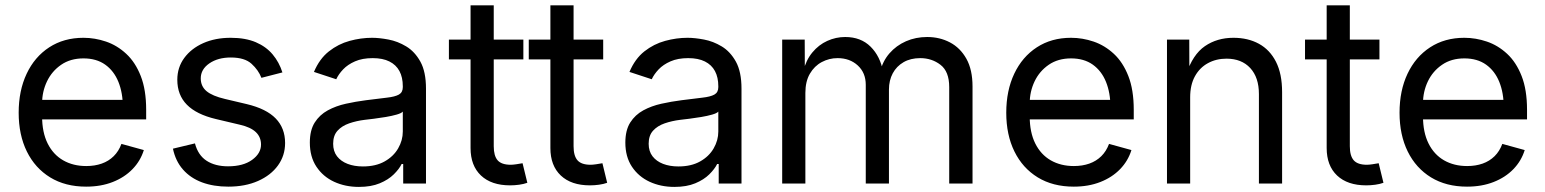

<svg xmlns="http://www.w3.org/2000/svg" viewBox="-20 -696 5859 728"><path d="M306.6 11.7Q227.5 11.7 170.2 -23.4Q112.8 -58.6 81.8 -121.6Q50.8 -184.6 50.8 -268.6Q50.8 -352.5 81.1 -416.5Q111.3 -480.5 166.7 -516.6Q222.2 -552.7 296.4 -552.7Q339.8 -552.7 382.1 -538.3Q424.3 -523.9 458.7 -491.9Q493.2 -460 513.7 -407.7Q534.2 -355.5 534.2 -279.8V-243.2H110.4V-317.4H486.8L445.8 -290Q445.8 -343.8 429 -385.5Q412.1 -427.2 378.9 -450.9Q345.7 -474.6 296.4 -474.6Q247.1 -474.6 211.9 -450.4Q176.8 -426.3 158.2 -387.5Q139.6 -348.6 139.6 -304.2V-254.9Q139.6 -194.3 160.6 -152.1Q181.6 -109.9 219.5 -88.1Q257.3 -66.4 307.1 -66.4Q339.4 -66.4 365.7 -75.7Q392.1 -85 411.1 -103.8Q430.2 -122.6 440.4 -150.4L525.4 -127Q512.7 -85.9 482.4 -54.7Q452.1 -23.4 407.5 -5.9Q362.8 11.7 306.6 11.7Z M845.7 11.7Q789.6 11.7 745.8 -4.6Q702.1 -21 673.8 -53.2Q645.5 -85.4 635.7 -132.3L719.2 -152.3Q731 -107.4 763.4 -86.4Q795.9 -65.4 844.7 -65.4Q901.9 -65.4 935.8 -89.8Q969.7 -114.3 969.7 -147.9Q969.7 -176.3 950 -195.1Q930.2 -213.9 889.6 -223.1L798.8 -244.6Q724.6 -262.2 688.5 -299.1Q652.3 -335.9 652.3 -393.6Q652.3 -440.4 678.7 -476.3Q705.1 -512.2 750.7 -532.5Q796.4 -552.7 854.5 -552.7Q910.6 -552.7 950 -535.9Q989.3 -519 1013.9 -489.5Q1038.6 -460 1050.8 -421.4L971.2 -400.9Q960 -430.2 933.8 -454.1Q907.7 -478 855 -478Q806.2 -478 773.7 -455.6Q741.2 -433.1 741.2 -398.9Q741.2 -368.7 763.2 -350.3Q785.2 -332 833 -320.8L915.5 -301.3Q989.7 -283.7 1025.4 -246.8Q1061 -210 1061 -153.8Q1061 -106 1033.9 -68.6Q1006.8 -31.2 958.3 -9.8Q909.7 11.7 845.7 11.7Z M1340.8 12.7Q1289.1 12.7 1246.8 -6.8Q1204.6 -26.4 1179.7 -64Q1154.8 -101.6 1154.8 -155.3Q1154.8 -202.1 1173.3 -231.4Q1191.9 -260.7 1222.9 -277.6Q1253.9 -294.4 1291.5 -302.7Q1329.1 -311 1367.2 -315.9Q1416 -322.3 1446.8 -325.7Q1477.5 -329.1 1492.4 -337.4Q1507.3 -345.7 1507.3 -365.7V-368.7Q1507.3 -402.8 1494.6 -426.5Q1481.9 -450.2 1456.5 -462.9Q1431.2 -475.6 1393.1 -475.6Q1354 -475.6 1326.2 -463.4Q1298.3 -451.2 1281 -432.9Q1263.7 -414.6 1254.9 -395.5L1170.4 -423.3Q1191.4 -473.1 1227.1 -501.2Q1262.7 -529.3 1305.7 -541Q1348.6 -552.7 1390.6 -552.7Q1418 -552.7 1452.9 -546.1Q1487.8 -539.6 1520.3 -520Q1552.7 -500.5 1574 -462.2Q1595.2 -423.8 1595.2 -359.9V0H1508.8V-74.2H1502.9Q1493.7 -55.2 1473.1 -34.9Q1452.6 -14.6 1419.9 -1Q1387.2 12.7 1340.8 12.7ZM1356 -64.9Q1404.8 -64.9 1438.5 -84Q1472.2 -103 1489.7 -133.5Q1507.3 -164.1 1507.3 -197.3V-272.9Q1502 -266.6 1483.9 -261.5Q1465.8 -256.3 1442.6 -252.4Q1419.4 -248.5 1397.7 -245.8Q1376 -243.2 1363.3 -241.7Q1331.5 -237.8 1304 -228.3Q1276.4 -218.8 1259.8 -200.4Q1243.2 -182.1 1243.2 -150.9Q1243.2 -122.6 1257.8 -103.5Q1272.5 -84.5 1297.9 -74.7Q1323.2 -64.9 1356 -64.9Z M1964.4 -545.9V-470.7H1682.1V-545.9ZM1764.2 -675.8H1852.1V-141.6Q1852.1 -105 1866.9 -88.1Q1881.8 -71.3 1916.5 -71.3Q1924.8 -71.3 1937.7 -73.2Q1950.7 -75.2 1961.4 -77.1L1979.5 -2.9Q1965.8 2 1948.5 4.4Q1931.2 6.8 1914.1 6.8Q1843.3 6.8 1803.7 -30.5Q1764.2 -67.9 1764.2 -134.8Z M2267.1 -545.9V-470.7H1984.9V-545.9ZM2066.9 -675.8H2154.8V-141.6Q2154.8 -105 2169.7 -88.1Q2184.6 -71.3 2219.2 -71.3Q2227.5 -71.3 2240.5 -73.2Q2253.4 -75.2 2264.2 -77.1L2282.2 -2.9Q2268.6 2 2251.2 4.4Q2233.9 6.8 2216.8 6.8Q2146 6.8 2106.4 -30.5Q2066.9 -67.9 2066.9 -134.8Z M2537.1 12.7Q2485.4 12.7 2443.1 -6.8Q2400.9 -26.4 2376 -64Q2351.1 -101.6 2351.1 -155.3Q2351.1 -202.1 2369.6 -231.4Q2388.2 -260.7 2419.2 -277.6Q2450.2 -294.4 2487.8 -302.7Q2525.4 -311 2563.5 -315.9Q2612.3 -322.3 2643.1 -325.7Q2673.8 -329.1 2688.7 -337.4Q2703.6 -345.7 2703.6 -365.7V-368.7Q2703.6 -402.8 2690.9 -426.5Q2678.2 -450.2 2652.8 -462.9Q2627.4 -475.6 2589.4 -475.6Q2550.3 -475.6 2522.5 -463.4Q2494.6 -451.2 2477.3 -432.9Q2460 -414.6 2451.2 -395.5L2366.7 -423.3Q2387.7 -473.1 2423.3 -501.2Q2459 -529.3 2502 -541Q2544.9 -552.7 2586.9 -552.7Q2614.3 -552.7 2649.2 -546.1Q2684.1 -539.6 2716.6 -520Q2749 -500.5 2770.3 -462.2Q2791.5 -423.8 2791.5 -359.9V0H2705.1V-74.2H2699.2Q2689.9 -55.2 2669.4 -34.9Q2648.9 -14.6 2616.2 -1Q2583.5 12.7 2537.1 12.7ZM2552.2 -64.9Q2601.1 -64.9 2634.8 -84Q2668.5 -103 2686 -133.5Q2703.6 -164.1 2703.6 -197.3V-272.9Q2698.2 -266.6 2680.2 -261.5Q2662.1 -256.3 2638.9 -252.4Q2615.7 -248.5 2594 -245.8Q2572.3 -243.2 2559.6 -241.7Q2527.8 -237.8 2500.2 -228.3Q2472.7 -218.8 2456.1 -200.4Q2439.5 -182.1 2439.5 -150.9Q2439.5 -122.6 2454.1 -103.5Q2468.8 -84.5 2494.1 -74.7Q2519.5 -64.9 2552.2 -64.9Z M2945.8 0V-545.9H3031.2L3031.7 -423.8H3024.9Q3036.1 -468.3 3060.3 -497.3Q3084.5 -526.4 3116.9 -541Q3149.4 -555.7 3184.6 -555.7Q3244.1 -555.7 3281 -519Q3317.9 -482.4 3328.6 -422.9H3316.9Q3326.7 -463.9 3352.5 -493.7Q3378.4 -523.4 3415.3 -539.6Q3452.1 -555.7 3495.6 -555.7Q3543 -555.7 3582 -535.2Q3621.1 -514.6 3644.3 -473.1Q3667.5 -431.6 3667.5 -368.2V0H3579.1V-365.7Q3579.1 -424.8 3546.1 -450.2Q3513.2 -475.6 3469.2 -475.6Q3432.6 -475.6 3406 -460.2Q3379.4 -444.8 3365 -418Q3350.6 -391.1 3350.6 -356.4V0H3262.7V-374.5Q3262.7 -419.9 3232.4 -447.8Q3202.1 -475.6 3155.8 -475.6Q3124 -475.6 3095.9 -460.7Q3067.9 -445.8 3050.8 -416.5Q3033.7 -387.2 3033.7 -343.8V0Z M4051.3 11.7Q3972.2 11.7 3914.8 -23.4Q3857.4 -58.6 3826.4 -121.6Q3795.4 -184.6 3795.4 -268.6Q3795.4 -352.5 3825.7 -416.5Q3856 -480.5 3911.4 -516.6Q3966.8 -552.7 4041 -552.7Q4084.5 -552.7 4126.7 -538.3Q4168.9 -523.9 4203.4 -491.9Q4237.8 -460 4258.3 -407.7Q4278.8 -355.5 4278.8 -279.8V-243.2H3855V-317.4H4231.4L4190.4 -290Q4190.4 -343.8 4173.6 -385.5Q4156.7 -427.2 4123.5 -450.9Q4090.3 -474.6 4041 -474.6Q3991.7 -474.6 3956.5 -450.4Q3921.4 -426.3 3902.8 -387.5Q3884.3 -348.6 3884.3 -304.2V-254.9Q3884.3 -194.3 3905.3 -152.1Q3926.3 -109.9 3964.1 -88.1Q4002 -66.4 4051.8 -66.4Q4084 -66.4 4110.4 -75.7Q4136.7 -85 4155.8 -103.8Q4174.8 -122.6 4185.1 -150.4L4270 -127Q4257.3 -85.9 4227.1 -54.7Q4196.8 -23.4 4152.1 -5.9Q4107.4 11.7 4051.3 11.7Z M4492.7 -327.1V0H4404.8V-545.9H4489.3L4489.7 -413.6H4477.5Q4502.4 -489.3 4548.6 -521Q4594.7 -552.7 4656.7 -552.7Q4711.9 -552.7 4753.4 -530Q4794.9 -507.3 4818.1 -461.7Q4841.3 -416 4841.3 -346.7V0H4753.4V-339.4Q4753.4 -402.3 4720.5 -438Q4687.5 -473.6 4630.4 -473.6Q4591.3 -473.6 4560.1 -456.5Q4528.8 -439.5 4510.7 -406.7Q4492.7 -374 4492.7 -327.1Z M5210.4 -545.9V-470.7H4928.2V-545.9ZM5010.3 -675.8H5098.1V-141.6Q5098.1 -105 5113 -88.1Q5127.9 -71.3 5162.6 -71.3Q5170.9 -71.3 5183.8 -73.2Q5196.8 -75.2 5207.5 -77.1L5225.6 -2.9Q5211.9 2 5194.6 4.4Q5177.2 6.8 5160.2 6.8Q5089.4 6.8 5049.8 -30.5Q5010.3 -67.9 5010.3 -134.8Z M5542.5 11.7Q5463.4 11.7 5406 -23.4Q5348.6 -58.6 5317.6 -121.6Q5286.6 -184.6 5286.6 -268.6Q5286.6 -352.5 5316.9 -416.5Q5347.2 -480.5 5402.6 -516.6Q5458 -552.7 5532.2 -552.7Q5575.7 -552.7 5617.9 -538.3Q5660.2 -523.9 5694.6 -491.9Q5729 -460 5749.5 -407.7Q5770 -355.5 5770 -279.8V-243.2H5346.2V-317.4H5722.7L5681.6 -290Q5681.6 -343.8 5664.8 -385.5Q5647.9 -427.2 5614.7 -450.9Q5581.5 -474.6 5532.2 -474.6Q5482.9 -474.6 5447.8 -450.4Q5412.6 -426.3 5394 -387.5Q5375.5 -348.6 5375.5 -304.2V-254.9Q5375.5 -194.3 5396.5 -152.1Q5417.5 -109.9 5455.3 -88.1Q5493.2 -66.4 5543 -66.4Q5575.2 -66.4 5601.6 -75.7Q5627.9 -85 5647 -103.8Q5666 -122.6 5676.3 -150.4L5761.2 -127Q5748.5 -85.9 5718.3 -54.7Q5688 -23.4 5643.3 -5.9Q5598.6 11.7 5542.5 11.7Z"/></svg>

Font: Inter Variable LoSnoCo
Style: Regular
Weight: 400
Designer: Rasmus Andersson
Foundry: rsms
Version: Version 4.000;git-a52131595; featfreeze: case,dlig,ss01,ss02